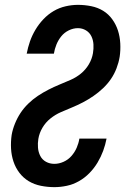

<svg xmlns="http://www.w3.org/2000/svg" viewBox="-20 -763 540 791"><path d="M204 8Q176 8 148.5 2.5Q121 -3 98.5 -16.5Q76 -30 60 -51Q44 -72 35.5 -97.5Q27 -123 25.5 -151Q24 -179 28 -207Q32 -230 41.5 -253.5Q51 -277 64.5 -297.5Q78 -318 96.5 -336Q115 -354 136 -368Q157 -382 179.5 -393.5Q202 -405 225 -414.5Q248 -424 271 -434Q294 -444 313.5 -460Q333 -476 346 -498Q359 -520 363 -544Q366 -562 365 -580Q364 -598 356.5 -613.5Q349 -629 334 -638Q319 -647 301 -647Q282 -647 263.5 -638Q245 -629 232.5 -613.5Q220 -598 212.5 -579.5Q205 -561 202 -542H90Q95 -568 103.5 -592.5Q112 -617 126 -640.5Q140 -664 159 -684Q178 -704 201 -717.5Q224 -731 250 -737Q276 -743 301 -743Q329 -743 356 -737.5Q383 -732 405 -718.5Q427 -705 442.5 -683.5Q458 -662 466 -637Q474 -612 475.5 -584Q477 -556 473 -529Q469 -505 460 -481.5Q451 -458 437 -437.5Q423 -417 404.5 -399.5Q386 -382 365 -367.5Q344 -353 322 -341.5Q300 -330 277 -320.5Q254 -311 231 -301Q208 -291 188 -275Q168 -259 155 -237Q142 -215 138 -191Q135 -173 136.5 -154.5Q138 -136 146 -120.5Q154 -105 169.5 -96.5Q185 -88 204 -88Q223 -88 242 -96.5Q261 -105 274.5 -120.5Q288 -136 296 -154.5Q304 -173 307 -192H419Q414 -166 405 -141.5Q396 -117 382 -93.5Q368 -70 348.5 -50Q329 -30 305 -16.5Q281 -3 255 2.5Q229 8 204 8Z"/></svg>

Font: Iosevka Curly Oblique
Style: Bold
Weight: 700
Italic angle: -9°
Monospace: yes
Designer: Belleve Invis
Foundry: Belleve Invis
Version: Version 11.1.0; ttfautohint (v1.8.3)